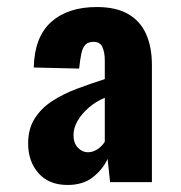

<svg xmlns="http://www.w3.org/2000/svg" viewBox="-20 -841 514 546"><path d="M172 -315Q119 -315 89.5 -348.5Q60 -382 60 -433Q60 -475 79 -504.5Q98 -534 129 -554Q160 -574 198.5 -588.5Q237 -603 278 -616V-670Q278 -691 271.5 -706.5Q265 -722 246 -722Q231 -722 223 -714Q215 -706 211.5 -689.5Q208 -673 205 -646L76 -649Q78 -736 125.5 -778.5Q173 -821 255 -821Q311 -821 345.5 -800.5Q380 -780 396 -743Q412 -706 412 -656V-323H293L286 -389Q272 -359 244 -337Q216 -315 172 -315ZM230 -408Q244 -408 257 -416.5Q270 -425 278 -438V-563Q252 -552 232 -534.5Q212 -517 200.5 -497Q189 -477 189 -457Q189 -434 201.5 -421Q214 -408 230 -408Z"/></svg>

Font: Oswald SemiBold
Style: Regular
Weight: 600
Designer: Vernon Adams
Foundry: Vernon Adams
Version: Version 4.100; ttfautohint (v1.8.1.43-b0c9)